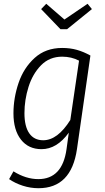

<svg xmlns="http://www.w3.org/2000/svg" viewBox="-20 -787 553 1013"><path d="M457 -494 386 0Q356 206 183 206Q141 206 100.5 193Q60 180 28 158L51 117Q117 158 182 158Q309 158 331 0L343 -87Q280 0 199 0Q130 0 90.5 -50.5Q51 -101 51 -189Q51 -270 78 -349.5Q105 -429 163 -481.5Q221 -534 308 -534Q350 -534 385.5 -524Q421 -514 457 -494ZM109 -190Q109 -120 134.5 -83.5Q160 -47 208 -47Q284 -47 351 -154L397 -467Q357 -488 308 -488Q241 -488 196.5 -442.5Q152 -397 130.5 -328.5Q109 -260 109 -190ZM442 -767 465 -739 334 -633H299L197 -739L224 -767L320 -684Z"/></svg>

Font: Fira Sans Condensed Light
Style: Italic
Weight: 300
Width: 3
Italic angle: -8°
Designer: Carrois Corporate & Edenspiekermann AG
Foundry: Carrois Corporate GbR & Edenspiekermann AG
Version: Version 4.203